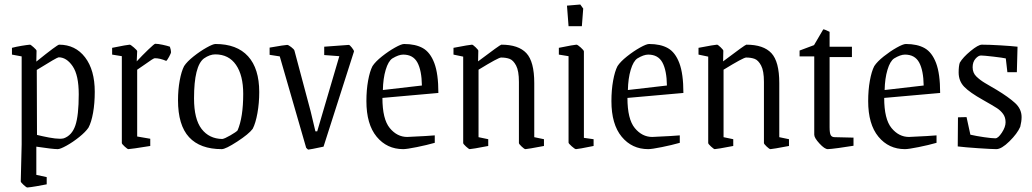

<svg xmlns="http://www.w3.org/2000/svg" viewBox="-20 -652 4575 851"><path d="M72 152 76 -12V-402L33 -410V-440Q52 -445 76 -449Q100 -453 113 -454Q116 -454 129 -442.5Q142 -431 142 -427L141 -379Q234 -454 242 -454Q314 -454 357 -398Q400 -342 400 -245Q400 -194 392.5 -152Q385 -110 372 -86Q359 -67 331 -44.5Q303 -22 275 -6.5Q247 9 236 9Q214 9 141 -2V123L187 133V165Q167 169 141 173.5Q115 178 101 179Q97 179 84.5 167.5Q72 156 72 152ZM329 -234Q329 -319 302 -358.5Q275 -398 240 -398Q233 -398 143 -342L144 -54Q168 -48 197 -42.5Q226 -37 246 -37Q255 -37 263 -39Q299 -52 314 -96Q329 -140 329 -234Z M520 -18V-403L477 -410V-440Q546 -454 555 -454Q559 -454 573.5 -441.5Q588 -429 588 -425L586 -380Q610 -406 637 -432Q664 -458 668 -458Q680 -458 701 -453.5Q722 -449 733 -445Q738 -430 738 -421Q738 -416 729.5 -400.5Q721 -385 717 -382Q689 -394 666 -394Q660 -394 623 -367Q608 -356 588 -343V-47L646 -37V-5Q559 9 549 9Q545 9 532.5 -2.5Q520 -14 520 -18Z M769 -208Q769 -254 776.5 -295Q784 -336 796 -359Q809 -379 838 -402Q867 -425 895.5 -441Q924 -457 935 -457Q1030 -457 1079.5 -402.5Q1129 -348 1129 -244Q1129 -195 1121 -150.5Q1113 -106 1100 -81Q1083 -58 1031.5 -24.5Q980 9 963 9Q867 9 818 -44Q769 -97 769 -208ZM1033 -74Q1058 -132 1058 -236Q1058 -318 1026 -364.5Q994 -411 934 -411Q910 -411 884 -393Q840 -360 840 -216Q840 -124 873.5 -80.5Q907 -37 965 -36Q975 -37 1001 -52Q1027 -67 1033 -74Z M1337 3 1220 -402 1175 -409V-441Q1244 -453 1253 -453Q1258 -453 1270.5 -443.5Q1283 -434 1285 -428L1357 -158L1378 -70H1386L1484 -403L1417 -408V-445L1526 -453Q1530 -453 1539.5 -441Q1549 -429 1549 -424L1414 -2Q1353 11 1347 11Q1344 11 1337 3Z M1604 -204Q1604 -253 1611.5 -294.5Q1619 -336 1631 -359Q1644 -379 1673 -402Q1702 -425 1730.5 -441Q1759 -457 1771 -457Q1822 -457 1854.5 -438.5Q1887 -420 1905 -372.5Q1923 -325 1923 -240L1675 -218Q1675 -124 1707.5 -84.5Q1740 -45 1785 -45L1864 -49L1907 -52V-19Q1872 -9 1827.5 0Q1783 9 1767 9Q1695 9 1649.5 -46Q1604 -101 1604 -204ZM1850 -273Q1849 -340 1830 -375Q1811 -410 1767 -410Q1747 -410 1719 -393Q1701 -381 1689.5 -342.5Q1678 -304 1677 -253Z M2033 -18V-401L1990 -410V-440Q2063 -454 2072 -454Q2076 -454 2088 -442.5Q2100 -431 2100 -427L2099 -380Q2197 -454 2202 -454Q2278 -454 2313 -416.5Q2348 -379 2348 -284V-44L2391 -35V-5Q2317 9 2309 9Q2304 9 2292 -2.5Q2280 -14 2280 -18V-289Q2280 -338 2267.5 -361.5Q2255 -385 2239 -391Q2223 -397 2201 -397Q2189 -397 2101 -343V-44L2144 -35V-5Q2071 9 2062 9Q2058 9 2045.5 -2.5Q2033 -14 2033 -18Z M2500 -20V-403L2457 -410V-440Q2526 -454 2535 -454Q2540 -454 2554 -441.5Q2568 -429 2568 -424V-41L2611 -35V-5Q2542 9 2533 9Q2528 9 2514 -3.5Q2500 -16 2500 -20ZM2493 -627 2552 -632 2565 -614 2559 -536H2500Z M2690 -204Q2690 -253 2697.5 -294.5Q2705 -336 2717 -359Q2730 -379 2759 -402Q2788 -425 2816.5 -441Q2845 -457 2857 -457Q2908 -457 2940.5 -438.5Q2973 -420 2991 -372.5Q3009 -325 3009 -240L2761 -218Q2761 -124 2793.5 -84.5Q2826 -45 2871 -45L2950 -49L2993 -52V-19Q2958 -9 2913.5 0Q2869 9 2853 9Q2781 9 2735.5 -46Q2690 -101 2690 -204ZM2936 -273Q2935 -340 2916 -375Q2897 -410 2853 -410Q2833 -410 2805 -393Q2787 -381 2775.5 -342.5Q2764 -304 2763 -253Z M3119 -18V-401L3076 -410V-440Q3149 -454 3158 -454Q3162 -454 3174 -442.5Q3186 -431 3186 -427L3185 -380Q3283 -454 3288 -454Q3364 -454 3399 -416.5Q3434 -379 3434 -284V-44L3477 -35V-5Q3403 9 3395 9Q3390 9 3378 -2.5Q3366 -14 3366 -18V-289Q3366 -338 3353.5 -361.5Q3341 -385 3325 -391Q3309 -397 3287 -397Q3275 -397 3187 -343V-44L3230 -35V-5Q3157 9 3148 9Q3144 9 3131.5 -2.5Q3119 -14 3119 -18Z M3589 -55V-402H3524V-428L3588 -452L3629 -522Q3635 -522 3657 -511V-445H3756V-399H3657V-88Q3657 -62 3662 -53Q3667 -44 3680 -44L3763 -42V-6Q3734 -1 3696.5 4Q3659 9 3649 9Q3635 9 3612 -16Q3589 -41 3589 -55Z M3828 -204Q3828 -253 3835.5 -294.5Q3843 -336 3855 -359Q3868 -379 3897 -402Q3926 -425 3954.5 -441Q3983 -457 3995 -457Q4046 -457 4078.5 -438.5Q4111 -420 4129 -372.5Q4147 -325 4147 -240L3899 -218Q3899 -124 3931.5 -84.5Q3964 -45 4009 -45L4088 -49L4131 -52V-19Q4096 -9 4051.5 0Q4007 9 3991 9Q3919 9 3873.5 -46Q3828 -101 3828 -204ZM4074 -273Q4073 -340 4054 -375Q4035 -410 3991 -410Q3971 -410 3943 -393Q3925 -381 3913.5 -342.5Q3902 -304 3901 -253Z M4225 -3 4226 -132 4264 -133 4281 -55Q4307 -49 4341.5 -44Q4376 -39 4392 -39Q4404 -39 4420.5 -64Q4437 -89 4437 -110Q4437 -132 4426 -147Q4415 -162 4399 -172.5Q4383 -183 4337 -209Q4278 -242 4253.5 -267.5Q4229 -293 4229 -331Q4229 -359 4234 -374Q4248 -398 4282 -426Q4316 -454 4332 -454Q4364 -454 4414 -451Q4464 -448 4490 -445L4487 -332H4445L4438 -393Q4426 -396 4383 -401Q4340 -406 4328 -406Q4316 -406 4303.5 -391.5Q4291 -377 4291 -354Q4291 -329 4307.5 -313Q4324 -297 4345 -284.5Q4366 -272 4373 -268Q4377 -265 4397 -254Q4450 -222 4479 -195.5Q4508 -169 4508 -133Q4508 -114 4502 -90Q4489 -60 4454 -25.5Q4419 9 4396 9Q4377 9 4317 5Q4257 1 4225 -3Z"/></svg>

Font: Grenze Light
Style: Regular
Weight: 300
Designer: Renata Polastri
Foundry: Omnibus-Type
Version: Version 1.002; ttfautohint (v1.8)